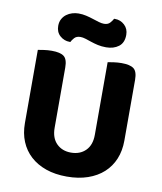

<svg xmlns="http://www.w3.org/2000/svg" viewBox="-92 -911 846 1002"><g transform="rotate(10 330.5 -410.0)"><path d="M330 17Q268 17 219.5 0Q171 -17 137 -48Q103 -79 85 -122.5Q67 -166 67 -220V-608Q78 -610 98.5 -613Q119 -616 140 -616Q185 -616 204.5 -601Q224 -586 224 -542V-223Q224 -169 253.5 -139.5Q283 -110 330 -110Q378 -110 407.5 -139.5Q437 -169 437 -223V-608Q448 -610 468.5 -613Q489 -616 510 -616Q555 -616 574.5 -601Q594 -586 594 -542V-220Q594 -166 576 -122.5Q558 -79 524 -48Q490 -17 441 0Q392 17 330 17ZM244 -832Q265 -832 284.5 -827.5Q304 -823 322 -817Q340 -811 355.5 -806.5Q371 -802 383 -802Q404 -802 415 -814.5Q426 -827 431 -837H436Q465 -837 486.5 -817Q508 -797 508 -765Q508 -723 481.5 -703Q455 -683 415 -683Q391 -683 371 -687.5Q351 -692 333.5 -698Q316 -704 301.5 -708.5Q287 -713 275 -713Q254 -713 243 -701Q232 -689 227 -678H223Q194 -678 172 -697.5Q150 -717 150 -750Q150 -771 158.5 -786.5Q167 -802 180.5 -812Q194 -822 210.5 -827Q227 -832 244 -832Z"/></g></svg>

Font: Baloo 2
Style: Bold
Weight: 700
Designer: Sarang Kulkarni and Ek Type
Foundry: Ek Type
Version: Version 1.640;hotconv 1.0.111;makeotfexe 2.5.65597; ttfautoh